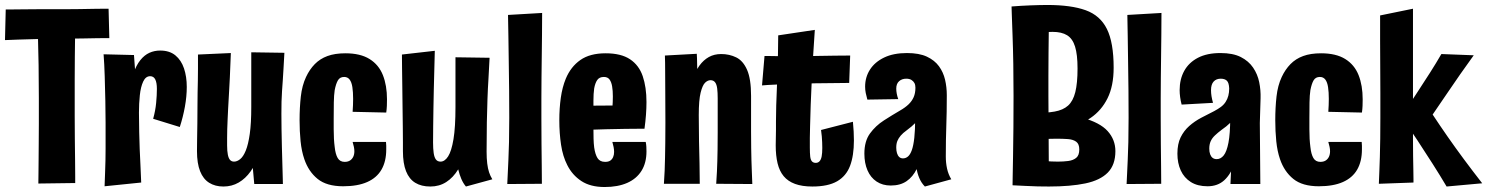

<svg xmlns="http://www.w3.org/2000/svg" viewBox="-32 -739 5972 771"><path d="M122 -2Q122 -20 122.5 -42.5Q123 -65 123 -94Q123 -123 123.5 -159.5Q124 -196 124 -242Q124 -288 124 -345Q124 -415 123 -477.5Q122 -540 120.5 -588.5Q119 -637 118 -664.5Q117 -692 117 -692L270 -688Q270 -688 270 -662.5Q270 -637 269.5 -597Q269 -557 268.5 -510.5Q268 -464 268 -420.5Q268 -377 268 -347Q268 -316 268 -272.5Q268 -229 268.5 -182.5Q269 -136 269.5 -95.5Q270 -55 270 -29.5Q270 -4 270 -4ZM-12 -578 -9 -701Q-9 -701 11 -701Q31 -701 61 -701.5Q91 -702 123.5 -702Q156 -702 180 -702Q200 -702 228.5 -702Q257 -702 287.5 -702.5Q318 -703 344.5 -703.5Q371 -704 387.5 -704Q404 -704 404 -704L407 -586Q407 -586 391.5 -586Q376 -586 351 -585.5Q326 -585 297 -584.5Q268 -584 240.5 -584Q213 -584 193 -584Q173 -584 146.5 -583Q120 -582 92.5 -581.5Q65 -581 41 -580Q17 -579 2.5 -578.5Q-12 -578 -12 -578Z M583 -262Q592 -294 595 -325.5Q598 -357 598 -382Q598 -407 591.5 -420Q585 -433 571 -433Q553 -433 543 -411.5Q533 -390 529.5 -356.5Q526 -323 526 -287L479 -244Q479 -311 485.5 -360.5Q492 -410 503.5 -443.5Q515 -477 531.5 -497.5Q548 -518 568 -527Q588 -536 611 -536Q649 -536 672.5 -516.5Q696 -497 707 -464Q718 -431 718 -390Q718 -352 710.5 -310.5Q703 -269 690 -229ZM388 9Q389 -21 390 -46.5Q391 -72 391.5 -95.5Q392 -119 392 -142Q392 -165 392 -190.5Q392 -216 392 -246Q392 -285 391 -334Q390 -383 388.5 -432.5Q387 -482 384 -521L506 -518Q508 -488 510.5 -456.5Q513 -425 517 -385Q521 -345 526 -287Q526 -244 527 -208.5Q528 -173 529 -140.5Q530 -108 532 -75.5Q534 -43 535 -6Z M865 10Q832 10 808 -5Q784 -20 771.5 -51.5Q759 -83 759 -132Q759 -153 759.5 -181Q760 -209 760.5 -243.5Q761 -278 761 -317Q761 -344 761.5 -367.5Q762 -391 762.5 -414.5Q763 -438 763 -463.5Q763 -489 763 -520L895 -526Q894 -501 893 -477.5Q892 -454 891 -428.5Q890 -403 888 -372.5Q886 -342 884 -301Q883 -279 882 -258.5Q881 -238 880.5 -220Q880 -202 880 -185.5Q880 -169 880 -155Q880 -132 883 -117.5Q886 -103 892 -96.5Q898 -90 908 -90Q920 -90 932.5 -100Q945 -110 955 -134.5Q965 -159 971 -201.5Q977 -244 977 -309L1036 -311Q1035 -257 1028 -208.5Q1021 -160 1008 -120Q995 -80 974.5 -51Q954 -22 926.5 -6Q899 10 865 10ZM989 0 979 -112Q978 -165 977.5 -213.5Q977 -262 977 -309Q977 -339 977 -372Q977 -405 977 -436Q977 -467 977 -491.5Q977 -516 977 -529L1110 -527Q1108 -491 1106.5 -464Q1105 -437 1103.5 -415.5Q1102 -394 1100.5 -373Q1099 -352 1098.5 -330.5Q1098 -309 1098 -282Q1098 -257 1098.5 -221.5Q1099 -186 1100 -147.5Q1101 -109 1102 -76Q1103 -43 1103.5 -22Q1104 -1 1104 0Z M1346 9Q1280 9 1243.5 -20.5Q1207 -50 1190 -100Q1179 -132 1175 -172Q1171 -212 1171 -256Q1171 -307 1176 -351.5Q1181 -396 1197 -430Q1211 -460 1232 -481.5Q1253 -503 1283 -514Q1313 -525 1355 -525Q1415 -525 1452 -502Q1489 -479 1505.5 -437.5Q1522 -396 1522 -340Q1522 -327 1521.5 -314Q1521 -301 1519 -287L1384 -290Q1385 -304 1385.5 -317Q1386 -330 1386 -342Q1386 -369 1383 -389Q1380 -409 1372 -419.5Q1364 -430 1350 -430Q1333 -430 1325 -416.5Q1317 -403 1312 -377Q1309 -357 1308.5 -328Q1308 -299 1308 -264Q1308 -241 1308 -220Q1308 -199 1309 -181.5Q1310 -164 1312 -149Q1315 -120 1324 -104.5Q1333 -89 1352 -89Q1365 -89 1373.5 -94.5Q1382 -100 1386.5 -109.5Q1391 -119 1391 -132Q1391 -140 1389 -149.5Q1387 -159 1384 -169H1518Q1519 -161 1519 -153.5Q1519 -146 1519 -139Q1519 -91 1500 -58Q1481 -25 1442.5 -8Q1404 9 1346 9Z M1696 10Q1660 10 1635.5 -5Q1611 -20 1598.5 -51.5Q1586 -83 1586 -132Q1586 -141 1586 -167Q1586 -193 1585.5 -229.5Q1585 -266 1584.5 -308Q1584 -350 1583.5 -390.5Q1583 -431 1582.5 -465Q1582 -499 1582 -520L1714 -535Q1713 -497 1712 -457.5Q1711 -418 1710 -379.5Q1709 -341 1708.5 -303.5Q1708 -266 1707.5 -232Q1707 -198 1707 -167Q1707 -142 1709.5 -124.5Q1712 -107 1718.5 -98.5Q1725 -90 1737 -90Q1754 -90 1767.5 -111Q1781 -132 1789 -180Q1797 -228 1797 -309Q1797 -334 1797 -359Q1797 -384 1797 -409Q1797 -434 1797 -459Q1797 -484 1797 -509L1934 -507Q1932 -462 1929.5 -423Q1927 -384 1925.5 -341.5Q1924 -299 1923 -248.5Q1922 -198 1922 -130Q1922 -103 1924.5 -82.5Q1927 -62 1932 -47Q1937 -32 1945 -19L1839 10Q1828 -3 1820.5 -20.5Q1813 -38 1808 -59Q1788 -26 1760 -8Q1732 10 1696 10Z M2005 0Q2006 -19 2007 -42Q2008 -65 2009.5 -96Q2011 -127 2012 -168.5Q2013 -210 2013 -266Q2013 -317 2012.5 -374.5Q2012 -432 2011 -489Q2010 -546 2009.5 -595Q2009 -644 2008 -679L2145 -687Q2145 -644 2144.5 -600.5Q2144 -557 2143.5 -514Q2143 -471 2142.5 -428.5Q2142 -386 2142 -345Q2142 -304 2142 -264Q2142 -212 2142.5 -161.5Q2143 -111 2143.5 -69Q2144 -27 2144 -1Z M2396 12Q2339 12 2302.5 -12Q2266 -36 2246 -76Q2228 -111 2221 -157.5Q2214 -204 2214 -256Q2214 -304 2220 -346.5Q2226 -389 2240 -423Q2260 -471 2298.5 -498Q2337 -525 2400 -525Q2462 -525 2498 -501Q2534 -477 2549 -433Q2564 -389 2564 -329Q2564 -305 2562 -278Q2560 -251 2556 -222L2427 -304Q2428 -317 2428.5 -329Q2429 -341 2429 -352Q2429 -375 2426 -392.5Q2423 -410 2415.5 -420Q2408 -430 2393 -430Q2375 -430 2366.5 -418Q2358 -406 2354 -384Q2351 -363 2351 -334.5Q2351 -306 2351 -272Q2351 -247 2351 -224Q2351 -201 2351.5 -182Q2352 -163 2354 -147Q2358 -119 2367.5 -104Q2377 -89 2398 -89Q2411 -89 2418.5 -94Q2426 -99 2430 -108Q2434 -117 2434 -129Q2434 -138 2432 -148.5Q2430 -159 2427 -169H2561Q2563 -159 2563.5 -149.5Q2564 -140 2564 -131Q2564 -85 2544 -53Q2524 -21 2486.5 -4.5Q2449 12 2396 12ZM2251 -214 2247 -314 2527 -316 2556 -222Q2556 -222 2534.5 -222Q2513 -222 2478 -221.5Q2443 -221 2402 -220Q2361 -219 2321 -217.5Q2281 -216 2251 -214Z M2989 0 2844 -1Q2846 -30 2847 -51Q2848 -72 2848.5 -92Q2849 -112 2849.5 -139Q2850 -166 2850 -208Q2850 -228 2850 -247Q2850 -266 2850 -289.5Q2850 -313 2850 -344Q2850 -367 2848 -383.5Q2846 -400 2839.5 -408.5Q2833 -417 2821 -417Q2810 -417 2799.5 -407Q2789 -397 2781.5 -367Q2774 -337 2774 -277L2731 -267Q2731 -312 2736 -351.5Q2741 -391 2751 -422.5Q2761 -454 2777 -476Q2793 -498 2814.5 -510Q2836 -522 2864 -522Q2897 -522 2924.5 -508.5Q2952 -495 2968 -458.5Q2984 -422 2984 -354Q2984 -322 2984 -297.5Q2984 -273 2984 -252.5Q2984 -232 2984 -212Q2984 -172 2984.5 -144Q2985 -116 2985.5 -95Q2986 -74 2987 -52Q2988 -30 2989 0ZM2634 -1Q2636 -29 2637 -53.5Q2638 -78 2638.5 -104.5Q2639 -131 2639.5 -165Q2640 -199 2640 -247Q2640 -312 2639.5 -363Q2639 -414 2639 -452.5Q2639 -491 2638 -516L2766 -523Q2767 -511 2767.5 -478Q2768 -445 2769.5 -394Q2771 -343 2774 -277Q2774 -220 2775 -172.5Q2776 -125 2777 -83.5Q2778 -42 2778 -1Z M3230 10Q3189 10 3160.5 -0.5Q3132 -11 3115 -31.5Q3098 -52 3090.5 -83Q3083 -114 3083 -155Q3083 -170 3083.5 -185.5Q3084 -201 3084 -217.5Q3084 -234 3084 -251Q3084 -283 3085 -315.5Q3086 -348 3087.5 -381Q3089 -414 3090 -449Q3091 -484 3092 -520.5Q3093 -557 3093 -597L3240 -619Q3236 -564 3233 -511.5Q3230 -459 3227.5 -411Q3225 -363 3223.5 -318.5Q3222 -274 3221 -233Q3220 -208 3220 -186Q3220 -164 3220 -146Q3220 -124 3221.5 -110.5Q3223 -97 3228.5 -91Q3234 -85 3244 -85Q3253 -85 3259 -91.5Q3265 -98 3267.5 -111Q3270 -124 3270 -145Q3270 -156 3269.5 -167.5Q3269 -179 3268 -191.5Q3267 -204 3265 -217L3393 -250Q3395 -230 3396 -211Q3397 -192 3397 -175Q3397 -114 3381.5 -73Q3366 -32 3329.5 -11Q3293 10 3230 10ZM3028 -396 3038 -514Q3046 -514 3062 -514Q3078 -514 3096 -513.5Q3114 -513 3131 -513Q3148 -513 3159 -513Q3173 -513 3198.5 -513.5Q3224 -514 3256 -514.5Q3288 -515 3321 -515.5Q3354 -516 3382 -516L3378 -406Q3358 -406 3334.5 -405.5Q3311 -405 3287.5 -405Q3264 -405 3242 -404.5Q3220 -404 3202 -403.5Q3184 -403 3173 -403Q3155 -403 3129 -401.5Q3103 -400 3076 -399Q3049 -398 3028 -396Z M3682 10Q3668 -4 3659.5 -24Q3651 -44 3647.5 -68.5Q3644 -93 3643 -123Q3642 -153 3642.5 -188Q3643 -223 3643 -264Q3643 -279 3643 -294.5Q3643 -310 3643.5 -325.5Q3644 -341 3644 -356.5Q3644 -372 3644 -387Q3644 -398 3640 -405.5Q3636 -413 3628 -418Q3620 -423 3607 -423Q3590 -423 3578.5 -413Q3567 -403 3567 -383Q3567 -374 3569 -363Q3571 -352 3575 -341L3451 -339Q3447 -353 3444.5 -365.5Q3442 -378 3442 -391Q3442 -429 3461.5 -459.5Q3481 -490 3518.5 -508Q3556 -526 3610 -526Q3659 -526 3690 -511.5Q3721 -497 3738.5 -473Q3756 -449 3763 -419Q3770 -389 3770 -357Q3770 -321 3769.5 -291Q3769 -261 3768 -233Q3767 -205 3766.5 -175.5Q3766 -146 3766 -110Q3766 -85 3771 -62Q3776 -39 3788 -19ZM3545 6Q3512 6 3488 -10Q3464 -26 3451.5 -55Q3439 -84 3439 -122Q3439 -172 3461.5 -203Q3484 -234 3517.5 -255.5Q3551 -277 3582 -295Q3603 -307 3616.5 -320Q3630 -333 3637 -349Q3644 -365 3644 -387L3693 -354Q3687 -315 3675 -290Q3663 -265 3646.5 -248Q3630 -231 3608 -215Q3594 -205 3585 -194.5Q3576 -184 3571.5 -173Q3567 -162 3567 -146Q3567 -134 3570 -124Q3573 -114 3579 -108.5Q3585 -103 3594 -103Q3605 -103 3614 -110.5Q3623 -118 3629.5 -136Q3636 -154 3639.5 -185.5Q3643 -217 3643 -264L3691 -332Q3690 -277 3686 -227.5Q3682 -178 3673.5 -135.5Q3665 -93 3649.5 -61Q3634 -29 3608.5 -11.5Q3583 6 3545 6Z M4123 -210 4119 -285Q4169 -285 4203 -291Q4237 -297 4257 -315Q4277 -333 4286 -369Q4295 -405 4295 -464Q4295 -520 4285 -552Q4275 -584 4253 -597.5Q4231 -611 4195 -611Q4174 -611 4148.5 -608.5Q4123 -606 4092 -602L4030 -713Q4068 -716 4106.5 -717.5Q4145 -719 4174 -719Q4269 -719 4327.5 -698Q4386 -677 4413 -622.5Q4440 -568 4440 -467Q4440 -394 4415.5 -344.5Q4391 -295 4347.5 -265.5Q4304 -236 4246.5 -223Q4189 -210 4123 -210ZM4180 10Q4160 10 4135 9.5Q4110 9 4084.5 7.5Q4059 6 4034 5L4100 -99Q4132 -95 4161.5 -92.5Q4191 -90 4216 -90Q4238 -90 4257.5 -92.5Q4277 -95 4289.5 -105Q4302 -115 4302 -139Q4302 -161 4289.5 -170Q4277 -179 4256.5 -180.5Q4236 -182 4211 -182Q4198 -182 4184 -181.5Q4170 -181 4155 -180.5Q4140 -180 4123 -179L4119 -285Q4242 -286 4313.5 -266.5Q4385 -247 4416 -212.5Q4447 -178 4447 -132Q4447 -77 4416.5 -46Q4386 -15 4326.5 -2.5Q4267 10 4180 10ZM4034 5Q4034 5 4034.5 -27Q4035 -59 4036 -112Q4037 -165 4037.5 -228.5Q4038 -292 4038 -355Q4038 -419 4037 -482Q4036 -545 4034 -597.5Q4032 -650 4031 -681.5Q4030 -713 4030 -713L4180 -704Q4180 -704 4180 -679Q4180 -654 4179.5 -613.5Q4179 -573 4178.5 -526Q4178 -479 4178 -433.5Q4178 -388 4178 -353Q4178 -319 4178.5 -273Q4179 -227 4179 -180Q4179 -133 4179.5 -93Q4180 -53 4180.5 -28Q4181 -3 4181 -3Z M4492 0Q4493 -19 4494 -42Q4495 -65 4496.5 -96Q4498 -127 4499 -168.5Q4500 -210 4500 -266Q4500 -317 4499.5 -374.5Q4499 -432 4498 -489Q4497 -546 4496.5 -595Q4496 -644 4495 -679L4632 -687Q4632 -644 4631.5 -600.5Q4631 -557 4630.5 -514Q4630 -471 4629.5 -428.5Q4629 -386 4629 -345Q4629 -304 4629 -264Q4629 -212 4629.5 -161.5Q4630 -111 4630.5 -69Q4631 -27 4631 -1Z M4909 0 4913 -85 4904 -384Q4903 -407 4894.5 -415Q4886 -423 4870 -423Q4852 -423 4841.5 -411.5Q4831 -400 4831 -377Q4831 -365 4833 -352.5Q4835 -340 4839 -326L4713 -319Q4709 -334 4707 -349Q4705 -364 4705 -377Q4705 -421 4723.5 -454.5Q4742 -488 4778.5 -507Q4815 -526 4869 -526Q4919 -526 4950.5 -510Q4982 -494 5000 -467.5Q5018 -441 5024.5 -409Q5031 -377 5030 -345L5027 -245L5029 0ZM4817 9Q4777 9 4750 -8Q4723 -25 4709.5 -54.5Q4696 -84 4696 -122Q4696 -161 4709 -187.5Q4722 -214 4743.5 -233Q4765 -252 4791.5 -266Q4818 -280 4844 -293Q4859 -301 4870.5 -309.5Q4882 -318 4889.5 -329.5Q4897 -341 4900.5 -354.5Q4904 -368 4904 -384L4959 -349Q4954 -314 4940.5 -289Q4927 -264 4909.5 -247Q4892 -230 4874 -218Q4858 -206 4846.5 -195Q4835 -184 4829.5 -171.5Q4824 -159 4824 -142Q4824 -129 4827.5 -119.5Q4831 -110 4837.5 -105Q4844 -100 4854 -100Q4870 -100 4882 -115Q4894 -130 4901 -166Q4908 -202 4908 -264L4953 -312Q4953 -245 4947 -187Q4941 -129 4926 -84.5Q4911 -40 4884.5 -15.5Q4858 9 4817 9Z M5264 9Q5198 9 5161.5 -20.5Q5125 -50 5108 -100Q5097 -132 5093 -172Q5089 -212 5089 -256Q5089 -307 5094 -351.5Q5099 -396 5115 -430Q5129 -460 5150 -481.5Q5171 -503 5201 -514Q5231 -525 5273 -525Q5333 -525 5370 -502Q5407 -479 5423.5 -437.5Q5440 -396 5440 -340Q5440 -327 5439.5 -314Q5439 -301 5437 -287L5302 -290Q5303 -304 5303.5 -317Q5304 -330 5304 -342Q5304 -369 5301 -389Q5298 -409 5290 -419.5Q5282 -430 5268 -430Q5251 -430 5243 -416.5Q5235 -403 5230 -377Q5227 -357 5226.5 -328Q5226 -299 5226 -264Q5226 -241 5226 -220Q5226 -199 5227 -181.5Q5228 -164 5230 -149Q5233 -120 5242 -104.5Q5251 -89 5270 -89Q5283 -89 5291.5 -94.5Q5300 -100 5304.5 -109.5Q5309 -119 5309 -132Q5309 -140 5307 -149.5Q5305 -159 5302 -169H5436Q5437 -161 5437 -153.5Q5437 -146 5437 -139Q5437 -91 5418 -58Q5399 -25 5360.5 -8Q5322 9 5264 9Z M5777 10Q5751 -34 5721 -81Q5691 -128 5659.5 -176Q5628 -224 5595 -270Q5633 -328 5660.5 -370Q5688 -412 5711 -448Q5734 -484 5756 -522L5886 -517Q5857 -477 5831.5 -440.5Q5806 -404 5780 -365.5Q5754 -327 5721 -279Q5750 -235 5781 -190.5Q5812 -146 5846.5 -99.5Q5881 -53 5920 -3ZM5505 -1Q5505 -1 5505.5 -14.5Q5506 -28 5507 -52Q5508 -76 5509 -109Q5510 -142 5510.5 -182Q5511 -222 5511 -266Q5511 -310 5511 -364.5Q5511 -419 5510.5 -473.5Q5510 -528 5510 -574.5Q5510 -621 5510 -649Q5510 -677 5510 -677L5642 -704Q5642 -704 5642 -672.5Q5642 -641 5642 -590Q5642 -539 5642 -480Q5642 -421 5642 -364Q5642 -307 5642 -264Q5642 -221 5642 -182Q5642 -143 5642.5 -111Q5643 -79 5643.5 -55.5Q5644 -32 5644 -19Q5644 -6 5644 -6Z"/></svg>

Font: Truculenta Black
Style: Regular
Weight: 900
Version: Version 1.002